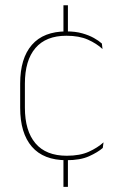

<svg xmlns="http://www.w3.org/2000/svg" viewBox="-20 -618 466 752"><path d="M246 -485.5H228.5V-597.5H246ZM246 114H228.5V0H246ZM240.5 9.5Q150.5 9.5 104.8 -43.5Q59 -96.5 59 -196V-290.5Q59 -389.5 104.8 -442.2Q150.5 -495 240.5 -495Q275.5 -495 302 -487.5Q328.5 -480 347.8 -469.2Q367 -458.5 379 -447.5L381.5 -426Q358.5 -447.5 324.2 -462.8Q290 -478 240 -478Q160 -478 118.8 -429.8Q77.5 -381.5 77.5 -290.5V-196.5Q77.5 -105.5 118.8 -56.8Q160 -8 241.5 -8Q293.5 -8 328 -23.8Q362.5 -39.5 385.5 -60.5L382.5 -38.5Q363 -21.5 328.8 -6Q294.5 9.5 240.5 9.5Z"/></svg>

Font: Anek Tamil Medium Thin
Style: Regular
Weight: 250
Version: Version 1.003